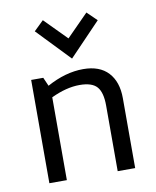

<svg xmlns="http://www.w3.org/2000/svg" viewBox="-71 -648 570 703"><g transform="rotate(-10 213.5 -296.0)"><path d="M56 0ZM227 -335Q178 -335 121 -308V0H56V-384H101L115 -352Q184 -390 250 -390Q311 -390 343 -355.5Q375 -321 375 -260V0H310V-244Q310 -293 291.5 -314Q273 -335 227 -335ZM100 -557 136 -592 217 -510 298 -592 334 -557 217 -435Z"/></g></svg>

Font: Cambay Devanagari
Style: Regular
Weight: 400
Designer: Pooja Saxena
Foundry: Pooja Saxena
Version: Version 1.180;PS 001.180;hotconv 1.0.70;makeotf.lib2.5.58329